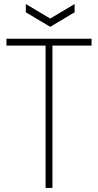

<svg xmlns="http://www.w3.org/2000/svg" viewBox="-20 -932 487 952"><path d="M206 -706H12V-740H434V-706H240V0H206ZM108 -912 229 -840 350 -912V-871L229 -799L108 -871Z"/></svg>

Font: Encode Sans Compressed
Style: Thin
Weight: 100
Designer: Pablo Impallari, Andres Torresi
Foundry: Pablo Impallari, Andres Torresi
Version: Version 1.000; ttfautohint (v1.00) -l 8 -r 50 -G 200 -x 14 -